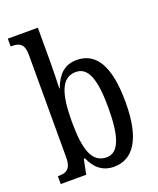

<svg xmlns="http://www.w3.org/2000/svg" viewBox="-142 -847 778 943"><g transform="rotate(-20 246.5 -375.0)"><path d="M290 10C390 10 451 -76 451 -269C451 -461 395 -546 295 -546C229 -546 193 -505 170 -443H168C169 -474 171 -539 171 -575V-760H14V-719H20C55 -719 84 -711 84 -651V-113C84 -50 54 -41 20 -41H14V0H147L163 -78H169C191 -26 229 10 290 10ZM272 -46C194 -46 170 -125 170 -270C170 -414 196 -492 271 -492C336 -492 362 -421 362 -271C362 -125 336 -46 272 -46Z"/></g></svg>

Font: Noto Serif Armenian ExtraCondensed
Style: Regular
Weight: 400
Width: 2
Designer: Monotype Design Team
Foundry: Monotype Imaging Inc.
Version: Version 2.008